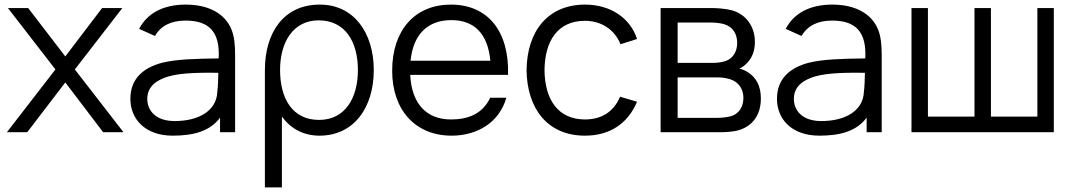

<svg xmlns="http://www.w3.org/2000/svg" viewBox="-20 -575 4673 835"><path d="M10 0H98.5L264 -216.5L428.5 0H517L305.5 -273L512 -540H424L264 -329.5L102.5 -540H14.5L221 -273Z M585 -449.5 654 -418.5C680 -464.5 726.5 -485.5 786.5 -485.5C892 -485.5 937 -434 931 -321C832 -319.5 749.5 -318 684.5 -302C604 -280.5 547 -233.5 547 -145C547 -59 609 15 731.5 15C821 15 893.5 -4 937 -63.5V0H1002.5V-335.5C1002.5 -376 999.5 -416 986.5 -447C958 -517 886 -555 787.5 -555C688.5 -555 620 -516.5 585 -449.5ZM620.5 -145C620.5 -203.5 668 -229.5 714 -243C773.5 -259.5 857.5 -259 929.5 -258.5C929 -231.5 928 -197 925 -175C921.5 -92.5 843 -48.5 740 -48.5C653 -48.5 620.5 -98 620.5 -145Z M1369 15C1520.5 15 1605.5 -108.5 1605.5 -270.5C1605.5 -431.5 1519.5 -555 1371 -555C1211.5 -555 1132 -430.5 1132 -270.5V240H1206V-68C1243 -17 1298.5 15 1369 15ZM1198 -270.5C1198 -392.5 1255.5 -486.5 1366 -486.5C1482 -486.5 1536.5 -392.5 1536.5 -270.5C1536.5 -147.5 1480 -53.5 1367.5 -53.5C1252.5 -53.5 1198 -145.5 1198 -270.5Z M1944 15C2054.5 15 2151.5 -41.5 2182 -150H2112C2079 -81 2018.5 -55.5 1941 -55.5C1833.5 -55.5 1770 -125.5 1764 -249.5H2189.5C2195 -440 2101 -555 1941 -555C1785 -555 1685.5 -444.5 1685.5 -267.5C1685.5 -96.5 1786.5 15 1944 15ZM1765.5 -311C1777 -424.5 1839 -487.5 1943 -487.5C2043.5 -487.5 2101.5 -427.5 2112.5 -311Z M2524 15C2631 15 2710 -36.5 2750.5 -132.5L2676.5 -154.5C2649.5 -89.5 2597 -55.5 2524 -55.5C2408 -55.5 2349.5 -140.5 2348 -270C2349.5 -396 2404.5 -484.5 2524 -484.5C2594.5 -484.5 2653 -447 2678.5 -382.5L2750.5 -405.5C2720.5 -498 2633.5 -555 2524.5 -555C2363 -555 2272 -440 2270 -270C2272 -103.5 2360.5 15 2524 15Z M2853 0H3104.5C3131.5 0 3165 -1 3191.5 -8.5C3251 -25.5 3289 -73 3289 -147C3289 -201.5 3268 -239.5 3230 -262.5C3218.5 -269.5 3206 -274.5 3195.5 -276.5C3207 -281.5 3219.5 -290.5 3229.5 -301.5C3250.5 -323.5 3263 -353.5 3263 -392.5C3263 -462 3222.5 -514 3162 -530.5C3134 -537.5 3098 -540 3075.5 -540H2853ZM2927 -62.5V-238.5H3090.5C3103.5 -238.5 3122 -238.5 3137 -235C3182.5 -228 3213 -196.5 3213 -149C3213 -113 3195.5 -79 3156 -69C3139 -64.5 3115 -62.5 3101 -62.5ZM2927 -301.5V-477H3068C3075.5 -477 3109 -477 3133 -468.5C3168 -457 3186 -426 3186 -388.5C3186 -353.5 3170 -321.5 3135.5 -309.5C3119 -303.5 3095 -301.5 3078 -301.5Z M3397 -449.5 3466 -418.5C3492 -464.5 3538.5 -485.5 3598.5 -485.5C3704 -485.5 3749 -434 3743 -321C3644 -319.5 3561.5 -318 3496.5 -302C3416 -280.5 3359 -233.5 3359 -145C3359 -59 3421 15 3543.5 15C3633 15 3705.5 -4 3749 -63.5V0H3814.5V-335.5C3814.5 -376 3811.5 -416 3798.5 -447C3770 -517 3698 -555 3599.5 -555C3500.5 -555 3432 -516.5 3397 -449.5ZM3432.5 -145C3432.5 -203.5 3480 -229.5 3526 -243C3585.5 -259.5 3669.5 -259 3741.5 -258.5C3741 -231.5 3740 -197 3737 -175C3733.5 -92.5 3655 -48.5 3552 -48.5C3465 -48.5 3432.5 -98 3432.5 -145Z M3944 0H4563V-540H4491.5V-68H4289.5V-540H4218V-68H4015.5V-540H3944Z"/></svg>

Font: Eudonet
Style: Regular
Weight: 400
Designer: Mikhail Sharanda
Foundry: Mikhail Sharanda
Version: Version 4.503;Glyphs 3.1.2 (3151)